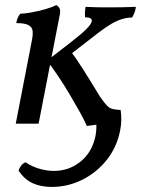

<svg xmlns="http://www.w3.org/2000/svg" viewBox="-20 -487 555 756"><path d="M184 249Q141 249 109 234.5Q77 220 53 185Q55 177 62 167Q69 157 80 152Q108 170 137 178Q166 186 192 186Q252 186 297.5 149Q343 112 356 48Q362 17 358 -17L394 1Q376 2 359 4Q342 6 322 9Q313 -12 295 -44.5Q277 -77 254.5 -115Q232 -153 208.5 -188Q185 -223 165 -248L262 -323Q302 -354 321 -373.5Q340 -393 341 -403Q343 -411 336 -415Q329 -419 315 -419Q314 -429 314.5 -439Q315 -449 317 -460Q339 -459 357.5 -458.5Q376 -458 392 -458Q408 -458 421 -458Q438 -458 463 -458.5Q488 -459 515 -460Q514 -450 510 -438.5Q506 -427 500 -418Q481 -418 461 -412Q441 -406 418.5 -393Q396 -380 366 -357L237 -257L250 -297Q278 -260 306 -216Q334 -172 374 -106Q390 -83 400.5 -72Q411 -61 423 -58Q435 -55 455 -54Q458 -33 457.5 -13Q457 7 453 27Q440 93 400 143Q360 193 303.5 221Q247 249 184 249ZM42 0 105 -325Q110 -349 108.5 -364.5Q107 -380 92.5 -388Q78 -396 44 -396Q46 -407 49.5 -416Q53 -425 60 -433Q75 -433 103 -438Q131 -443 159 -451Q187 -459 201 -467Q209 -464 214 -455Q219 -446 215 -427L132 0Z"/></svg>

Font: Vollkorn
Style: Italic
Weight: 400
Italic angle: -11°
Designer: Friedrich Althausen
Foundry: Friedrich Althausen
Version: Version 5.001